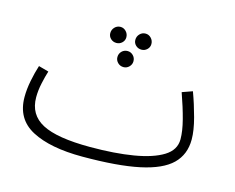

<svg xmlns="http://www.w3.org/2000/svg" viewBox="-88 -717 1059 866"><g transform="rotate(15 441.0 -284.0)"><path d="M359 21Q209 21 123.5 -24Q38 -69 38 -172Q38 -208 46 -248.5Q54 -289 65 -323L112 -310Q104 -285 96.5 -250.5Q89 -216 89 -184Q89 -103 158 -66.5Q227 -30 382 -30Q497 -30 583.5 -44.5Q670 -59 718.5 -89Q767 -119 767 -169Q767 -207 753.5 -259Q740 -311 717 -376L765 -393Q785 -339 800.5 -281Q816 -223 816 -181Q816 -111 770.5 -66.5Q725 -22 624.5 -0.5Q524 21 359 21ZM375 -514Q359 -514 348 -524.5Q337 -535 337 -550Q337 -566 348 -577.5Q359 -589 375 -589Q390 -589 401 -577.5Q412 -566 412 -550Q412 -535 401 -524.5Q390 -514 375 -514ZM492 -514Q476 -514 465 -524.5Q454 -535 454 -550Q454 -566 465 -577.5Q476 -589 492 -589Q507 -589 518 -577.5Q529 -566 529 -550Q529 -535 518 -524.5Q507 -514 492 -514ZM434 -417Q418 -417 407 -428Q396 -439 396 -454Q396 -470 407 -481Q418 -492 434 -492Q449 -492 460 -481Q471 -470 471 -454Q471 -439 460 -428Q449 -417 434 -417Z"/></g></svg>

Font: Noto Sans Arabic SemCond Light
Style: Regular
Weight: 300
Width: 4
Designer: Monotype Design Team, Nadine Chahine, Nizar Qandah and Khaled Hosny
Foundry: Monotype Imaging Inc.
Version: Version 2.012; ttfautohint (v1.8.4.7-5d5b)